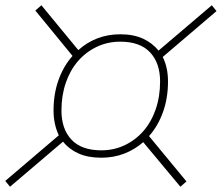

<svg xmlns="http://www.w3.org/2000/svg" viewBox="-33 -698 841 728"><path d="M510 -159Q478 -131 438 -115.5Q398 -100 351 -100Q301 -100 265 -116Q229 -132 206 -161L5 10L-13 -12L190 -185Q170 -227 170 -279Q170 -342 189 -395Q208 -448 242 -486L101 -658L124 -678L264 -508Q296 -537 336 -552.5Q376 -568 423 -568Q473 -568 509 -551.5Q545 -535 568 -506L770 -678L788 -656L584 -482Q604 -442 604 -389Q604 -326 585 -273Q566 -220 532 -182L674 -10L651 10ZM351 -128Q399 -128 440 -147.5Q481 -167 511 -201.5Q541 -236 557.5 -284Q574 -332 574 -389Q574 -459 536 -499.5Q498 -540 423 -540Q375 -540 334 -520.5Q293 -501 263 -466.5Q233 -432 216.5 -384Q200 -336 200 -279Q200 -209 238 -168.5Q276 -128 351 -128Z"/></svg>

Font: Celebes Thin
Style: Italic
Weight: 250
Italic angle: -10°
Designer: Anugrah Pasau
Foundry: Lafontype
Version: Version 1.000; ttfautohint (v1.8.4)